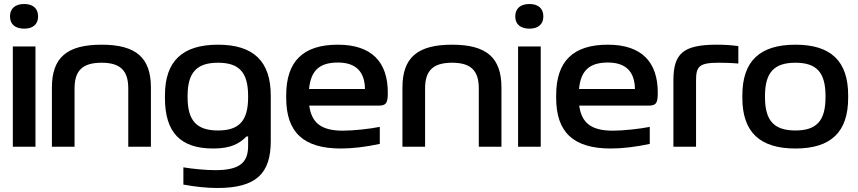

<svg xmlns="http://www.w3.org/2000/svg" viewBox="-20 -732 4283 958"><path d="M44 -500V0H157V-500ZM30 -649C30 -612 55 -589 101 -589C145 -589 170 -612 170 -649V-651C170 -689 145 -712 101 -712C55 -712 30 -689 30 -651Z M239 -295V0H352V-291C352 -380 392 -419 487 -419C580 -419 620 -380 620 -291V0H733V-295C733 -444 659 -509 487 -509C313 -509 239 -444 239 -295Z M803 -256V-244C803 -69 882 9 1044 9C1133 9 1175 -16 1210 -51H1218V-4C1218 79 1176 117 1055 117C1007 117 944 111 895 103V189C957 200 1010 206 1065 206C1259 206 1331 133 1331 -28V-255C1331 -426 1245 -509 1068 -509C890 -509 803 -427 803 -256ZM916 -247V-253C916 -370 961 -419 1068 -419C1174 -419 1218 -370 1218 -253V-247C1218 -130 1174 -81 1068 -81C961 -81 916 -130 916 -247Z M1915 -270C1915 -422 1835 -509 1666 -509C1493 -509 1408 -427 1408 -256V-244C1408 -71 1495 9 1681 9C1738 9 1806 1 1875 -14V-99C1827 -89 1742 -80 1691 -80C1585 -80 1535 -117 1523 -205H1868C1907 -205 1915 -217 1915 -270ZM1522 -288C1531 -380 1574 -420 1666 -420C1757 -420 1800 -373 1801 -288Z M1988 -295V0H2101V-291C2101 -380 2141 -419 2236 -419C2329 -419 2369 -380 2369 -291V0H2482V-295C2482 -444 2408 -509 2236 -509C2062 -509 1988 -444 1988 -295Z M2565 -500V0H2678V-500ZM2551 -649C2551 -612 2576 -589 2622 -589C2666 -589 2691 -612 2691 -649V-651C2691 -689 2666 -712 2622 -712C2576 -712 2551 -689 2551 -651Z M3262 -270C3262 -422 3182 -509 3013 -509C2840 -509 2755 -427 2755 -256V-244C2755 -71 2842 9 3028 9C3085 9 3153 1 3222 -14V-99C3174 -89 3089 -80 3038 -80C2932 -80 2882 -117 2870 -205H3215C3254 -205 3262 -217 3262 -270ZM2869 -288C2878 -380 2921 -420 3013 -420C3104 -420 3147 -373 3148 -288Z M3567 -419C3590 -419 3631 -418 3664 -415V-502C3629 -507 3593 -509 3556 -509C3386 -509 3340 -463 3340 -330V0H3453V-330C3453 -401 3468 -419 3567 -419Z M3684 -256V-244C3684 -73 3771 9 3949 9C4126 9 4212 -73 4212 -244V-256C4212 -427 4126 -509 3949 -509C3771 -509 3684 -427 3684 -256ZM3797 -247V-253C3797 -370 3842 -419 3949 -419C4055 -419 4099 -370 4099 -253V-247C4099 -130 4055 -81 3949 -81C3842 -81 3797 -130 3797 -247Z"/></svg>

Font: LT Wave Medium
Style: Regular
Weight: 500
Designer: Daniel Lyons
Version: Version 2.5 (Glyphs App)